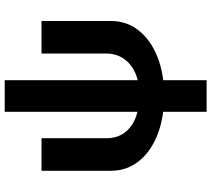

<svg xmlns="http://www.w3.org/2000/svg" viewBox="-61 -635 896 814"><g transform="rotate(-90 387.0 -228.0)"><path d="M208 -500V-225Q208 -180 231 -148.5Q254 -117 295 -101Q336 -85 389 -85Q445 -85 484.5 -102.5Q524 -120 545.5 -152Q567 -184 567 -225V-500H705V-206Q705 -138 664 -87Q623 -36 551.5 -8Q480 20 388 20Q296 20 224 -8Q152 -36 111 -87Q70 -138 70 -206V-500ZM320 -656H454V200H320Z"/></g></svg>

Font: Moderustic SemiBold
Style: Regular
Weight: 600
Designer: Tural Alisoy
Foundry: TAFT Foundry
Version: Version 2.120